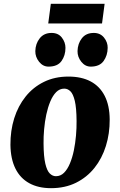

<svg xmlns="http://www.w3.org/2000/svg" viewBox="-20 -969 627 1003"><path d="M337.5 -569Q406 -569 453.8 -543.5Q501.5 -518 527 -468Q552.5 -418 553 -345Q553.5 -271.5 533.2 -206.5Q513 -141.5 473.5 -92Q434 -42.5 376.8 -14.2Q319.5 14 246.5 14Q180 14 132.8 -12Q85.5 -38 60.5 -88.5Q35.5 -139 34.5 -212Q34 -286 54.2 -350.8Q74.5 -415.5 113.8 -464.5Q153 -513.5 209.5 -541.2Q266 -569 337.5 -569ZM316 -506Q291.5 -506 273.5 -487.8Q255.5 -469.5 242.8 -439Q230 -408.5 222 -371Q214 -333.5 210.5 -294Q207 -254.5 207.5 -219Q208 -151 216.8 -114Q225.5 -77 240 -62.8Q254.5 -48.5 272 -48.5Q296.5 -48.5 314.5 -66.5Q332.5 -84.5 345.2 -115Q358 -145.5 365.8 -183.2Q373.5 -221 377 -260.8Q380.5 -300.5 380 -337Q379.5 -405.5 370.8 -442Q362 -478.5 347.8 -492.2Q333.5 -506 316 -506ZM233.5 -621Q204.5 -621 184.2 -646.2Q164 -671.5 164.5 -702Q165.5 -741.5 187.8 -769.2Q210 -797 249.5 -797Q284.5 -797 303.2 -772.5Q322 -748 322 -719Q322 -679 301.2 -650Q280.5 -621 233.5 -621ZM454 -621Q425 -621 404.8 -646.2Q384.5 -671.5 385 -702Q386 -741.5 407.8 -769.2Q429.5 -797 470 -797Q504 -797 523.5 -772.5Q543 -748 542.5 -719Q542 -679 521 -650Q500 -621 454 -621ZM245.5 -949H526.5L513 -846.5H232Z"/></svg>

Font: Merriweather Light 18pt Black
Style: Italic
Weight: 900
Italic angle: -7.8°
Version: Version 2.101